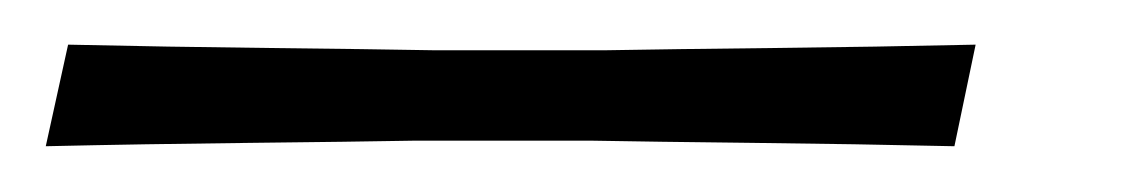

<svg xmlns="http://www.w3.org/2000/svg" viewBox="-104 35 510 86"><path d="M-83.5 100.5 -73.5 55Q-29 56 16.5 56.5Q62 57 89.5 57.5H168Q196 57 242.2 56.5Q288.5 56 333 55L323.5 100.5Q279 99.5 233.5 99Q188 98.5 160.5 98H82Q54 98.5 7.5 99Q-39 99.5 -83.5 100.5Z"/></svg>

Font: Commissioner Loud ExtraLight
Style: Italic
Weight: 200
Italic angle: -12°
Designer: Kostas Bartsokas
Foundry: Kostas Bartsokas
Version: Version 1.000; ttfautohint (v1.8.3)